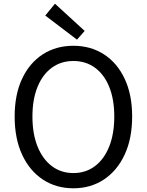

<svg xmlns="http://www.w3.org/2000/svg" viewBox="-20 -990 782 1023"><path d="M371.1 13.2Q278.8 13.2 208.3 -33.4Q137.7 -80.1 97.9 -165.8Q58.1 -251.5 58.1 -369.1Q58.1 -486.3 97.9 -570.8Q137.7 -655.3 208.3 -700.7Q278.8 -746.1 371.1 -746.1Q462.9 -746.1 533.4 -700.7Q604 -655.3 644 -570.8Q684.1 -486.3 684.1 -369.1Q684.1 -251.5 644 -165.8Q604 -80.1 533.4 -33.4Q462.9 13.2 371.1 13.2ZM371.1 -67.9Q437 -67.9 486.1 -105Q535.2 -142.1 562 -209.7Q588.9 -277.3 588.9 -369.1Q588.9 -460.4 562 -526.9Q535.2 -593.3 486.1 -629.2Q437 -665 371.1 -665Q305.2 -665 256.1 -629.2Q207 -593.3 179.9 -526.9Q152.8 -460.4 152.8 -369.1Q152.8 -277.3 179.9 -209.7Q207 -142.1 256.1 -105Q305.2 -67.9 371.1 -67.9ZM390.1 -778.8 221.2 -907.2 272.9 -970.2 431.2 -825.2Z"/></svg>

Font: Source Han Sans CN
Style: Regular
Weight: 400
Designer: Ryoko NISHIZUKA  (kana, bopomofo & ideographs); Paul D. Hunt (Latin, Greek & Cyrillic); Sandoll Communications , Soo-you
Foundry: Adobe
Version: Version 2.004;hotconv 1.0.118;makeotfexe 2.5.65603